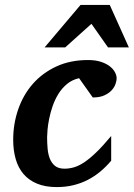

<svg xmlns="http://www.w3.org/2000/svg" viewBox="-20 -742 540 774"><path d="M450.2 -425.8Q450.2 -417 445.8 -403.8Q441.4 -390.6 430.4 -378.4Q419.4 -366.2 400.9 -357.7Q382.3 -349.1 354 -349.1L298.8 -426.8Q270.5 -420.4 250 -403.3Q229.5 -386.2 215.3 -363.3Q201.2 -340.3 192.1 -314Q183.1 -287.6 178.2 -263.2Q173.3 -238.8 171.6 -219Q169.9 -199.2 169.9 -189Q169.9 -166 171.9 -143.3Q173.8 -120.6 180.9 -102.5Q188 -84.5 201.9 -73.2Q215.8 -62 240.2 -62Q258.8 -62 277.8 -67.4Q296.9 -72.8 319.1 -87.4Q341.3 -102.1 367.9 -127.7Q394.5 -153.3 428.2 -193.8V-94.2Q407.7 -69.8 384.3 -50.3Q360.8 -30.8 333.7 -16.8Q306.6 -2.9 275.6 4.6Q244.6 12.2 209 12.2Q163.1 12.2 129.9 -1.5Q96.7 -15.1 75.2 -40Q53.7 -64.9 43.5 -100.1Q33.2 -135.3 33.2 -178.2Q33.2 -243.2 53.5 -301.5Q73.7 -359.9 112.5 -404.1Q151.4 -448.2 207.3 -474.1Q263.2 -500 335 -500Q364.7 -500 386.5 -492.9Q408.2 -485.8 422.4 -474.9Q436.5 -463.9 443.4 -450.9Q450.2 -438 450.2 -425.8ZM415.5 -550.8 348.6 -646 242.7 -550.8H159.7L304.7 -722.2H422.4L499.5 -550.8Z"/></svg>

Font: Charis SIL APac
Style: Bold Italic
Weight: 700
Italic angle: -11°
Foundry: SIL International
Version: Version 5.000